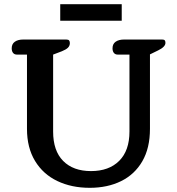

<svg xmlns="http://www.w3.org/2000/svg" viewBox="-20 -884 847 918"><path d="M268 -864H562V-785H268ZM109 -268V-623H61Q49 -623 42.5 -631Q36 -639 36 -653Q36 -674 51 -684.5Q66 -695 91 -695H297Q307 -695 310.5 -690.5Q314 -686 314 -678Q314 -665 305 -656Q296 -647 276 -639L234 -623V-255Q234 -163 282 -114.5Q330 -66 415 -66Q501 -66 550 -115Q599 -164 599 -255V-623H543Q531 -623 524.5 -631Q518 -639 518 -653Q518 -674 533 -684.5Q548 -695 573 -695H755Q764 -695 767.5 -691.5Q771 -688 771 -679Q771 -660 736 -643L697 -624V-268Q697 -176 660.5 -113Q624 -50 559 -18Q494 14 409 14Q322 14 254 -18.5Q186 -51 147.5 -114.5Q109 -178 109 -268Z"/></svg>

Font: Maitree Semibold
Style: Regular
Weight: 600
Designer: CadsonDemak Team
Foundry: CadsonDemak
Version: Version 1.000